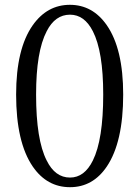

<svg xmlns="http://www.w3.org/2000/svg" viewBox="-20 -764 579 798"><path d="M271 14Q175 14 116 -72Q47 -173 47 -371Q47 -561 116 -659Q176 -744 270.5 -744Q365 -744 424 -659Q492 -561 492 -371Q492 -173 424 -72Q366 14 271 14ZM271 -26Q331 -26 366 -97Q409 -184 409 -371Q409 -550 366 -634Q331 -703 271 -703Q209 -703 174 -634Q130 -550 130 -371Q130 -183 174 -97Q209 -26 271 -26Z"/></svg>

Font: Cactus Classical Serif
Style: Regular
Weight: 400
Designer: Henry Chan (via Glyphwiki)、田海東、宇文滿月
Foundry: Moonlit Owen
Version: Version 1.000